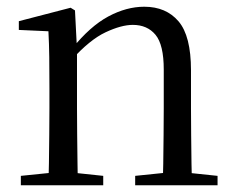

<svg xmlns="http://www.w3.org/2000/svg" viewBox="-20 -551 701 571"><path d="M42 0V-28L150 -39H183L287 -28V0ZM124 0Q125 -24 125.5 -65Q126 -106 126.5 -150.5Q127 -195 127 -229V-289Q127 -341 126.5 -381Q126 -421 124 -458L36 -462V-488L190 -528L203 -520L209 -403V-402V-229Q209 -195 209.5 -150.5Q210 -106 210.5 -65Q211 -24 212 0ZM382 0V-28L489 -39H522L627 -28V0ZM464 0Q465 -24 465.5 -64.5Q466 -105 466.5 -149.5Q467 -194 467 -229V-344Q467 -418 442.5 -447.5Q418 -477 375 -477Q341 -477 294 -455Q247 -433 192 -372L184 -406H194Q248 -473 302 -502Q356 -531 409 -531Q474 -531 511 -487.5Q548 -444 548 -342V-229Q548 -194 548.5 -149.5Q549 -105 549.5 -64.5Q550 -24 551 0Z"/></svg>

Font: Noto Serif SC ExtraLight
Style: Regular
Weight: 400
Version: Version 2.002-H1;hotconv 1.1.0;makeotfexe 2.6.0